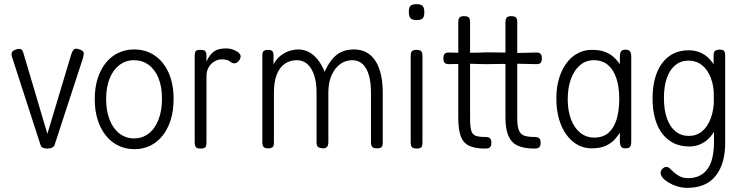

<svg xmlns="http://www.w3.org/2000/svg" viewBox="-20 -707 3590 928"><path d="M209 11Q196 11 187.5 7.5Q179 4 176 -6L38 -432Q33 -449 39 -456.5Q45 -464 58 -468Q70 -472 79 -470Q88 -468 93 -451L209 -60L324 -443Q328 -457 335.5 -466.5Q343 -476 365 -468Q386 -461 385 -448.5Q384 -436 380 -423L244 -7Q241 2 232 6.5Q223 11 209 11Z M630 14Q588 14 552.5 -3Q517 -20 491.5 -52Q466 -84 452 -128Q438 -172 438 -227Q438 -282 451.5 -326Q465 -370 490.5 -402Q516 -434 551 -451Q586 -468 628 -468Q685 -468 728 -438.5Q771 -409 795 -355.5Q819 -302 819 -228Q819 -172 805 -127.5Q791 -83 766 -51.5Q741 -20 706.5 -3Q672 14 630 14ZM628 -38Q668 -38 698.5 -61.5Q729 -85 746 -128.5Q763 -172 763 -230Q763 -288 746 -329.5Q729 -371 698.5 -393.5Q668 -416 627 -416Q588 -416 557.5 -393Q527 -370 510 -328Q493 -286 493 -229Q493 -170 510 -127.5Q527 -85 557.5 -61.5Q588 -38 628 -38Z M948 11Q938 11 932 8Q926 5 923.5 -2Q921 -9 921 -20V-437Q921 -449 923.5 -455.5Q926 -462 932 -464Q938 -466 949 -466Q959 -466 965.5 -464Q972 -462 975 -455.5Q978 -449 978 -437V-410Q986 -427 994.5 -438.5Q1003 -450 1014 -458Q1025 -466 1039.5 -469.5Q1054 -473 1073 -473Q1083 -473 1093 -471Q1103 -469 1112 -465Q1121 -461 1128 -456.5Q1135 -452 1139 -446.5Q1143 -441 1143 -435Q1143 -422 1133 -411.5Q1123 -401 1114 -401Q1105 -401 1100 -404Q1095 -407 1090 -411Q1085 -415 1076 -417.5Q1067 -420 1049 -420Q1038 -420 1026 -415Q1014 -410 1003 -400Q992 -390 985 -374.5Q978 -359 978 -339V-18Q978 -7 975.5 -0.5Q973 6 966.5 8.5Q960 11 948 11Z M1275 10Q1265 10 1259 7Q1253 4 1250.5 -2.5Q1248 -9 1248 -20V-440Q1248 -450 1250.5 -455.5Q1253 -461 1259.5 -463.5Q1266 -466 1276 -466Q1290 -466 1296 -460Q1302 -454 1302 -440V-395Q1311 -414 1324.5 -427.5Q1338 -441 1354 -450Q1370 -459 1387.5 -463.5Q1405 -468 1422 -468Q1449 -468 1472 -456Q1495 -444 1514.5 -420.5Q1534 -397 1549 -360Q1567 -399 1587 -422.5Q1607 -446 1632.5 -457Q1658 -468 1690 -468Q1737 -468 1768 -442.5Q1799 -417 1814.5 -370.5Q1830 -324 1830 -259V-19Q1830 -8 1827.5 -1.5Q1825 5 1819 7.5Q1813 10 1802 10Q1791 10 1784.5 7Q1778 4 1775.5 -2.5Q1773 -9 1773 -20V-260Q1773 -308 1763 -343Q1753 -378 1733 -397Q1713 -416 1683 -416Q1650 -416 1624 -397Q1598 -378 1582.5 -343Q1567 -308 1567 -260V-19Q1567 -7 1562.5 0Q1558 7 1550.5 9Q1543 11 1533 9Q1525 8 1519.5 5Q1514 2 1512 -4.5Q1510 -11 1510 -20V-260Q1510 -308 1498.5 -343Q1487 -378 1466 -397Q1445 -416 1415 -416Q1381 -416 1356 -398.5Q1331 -381 1317.5 -346Q1304 -311 1304 -260V-19Q1304 -8 1301.5 -1.5Q1299 5 1292.5 7.5Q1286 10 1275 10Z M1993 11Q1983 11 1976.5 8Q1970 5 1967.5 -1.5Q1965 -8 1965 -19V-437Q1965 -448 1967.5 -454.5Q1970 -461 1976.5 -463.5Q1983 -466 1994 -466Q2005 -466 2011 -463Q2017 -460 2019.5 -453.5Q2022 -447 2022 -435V-18Q2022 -7 2019.5 -0.5Q2017 6 2010.5 8.5Q2004 11 1993 11ZM1993 -610Q1979 -610 1971 -614Q1963 -618 1959.5 -627Q1956 -636 1956 -650Q1956 -664 1959.5 -672Q1963 -680 1971.5 -683.5Q1980 -687 1994 -687Q2008 -687 2016 -683Q2024 -679 2027.5 -670.5Q2031 -662 2031 -647Q2031 -634 2027.5 -625.5Q2024 -617 2016 -613.5Q2008 -610 1993 -610Z M2325 11Q2275 11 2246.5 -3Q2218 -17 2206.5 -50Q2195 -83 2195 -138V-398L2151 -397Q2135 -397 2129 -403.5Q2123 -410 2123 -426Q2123 -441 2130 -447.5Q2137 -454 2153 -453L2195 -452V-598Q2195 -610 2197.5 -616.5Q2200 -623 2206 -626Q2212 -629 2222 -629Q2233 -629 2239.5 -626.5Q2246 -624 2249 -618Q2252 -612 2252 -601V-452Q2269 -452 2291.5 -452.5Q2314 -453 2332 -454Q2352 -454 2379 -453.5Q2406 -453 2423 -453V-598Q2423 -610 2425.5 -616.5Q2428 -623 2434 -626Q2440 -629 2450 -629Q2461 -629 2467.5 -626.5Q2474 -624 2477 -618Q2480 -612 2480 -601V-451L2569 -453Q2580 -454 2586.5 -451Q2593 -448 2596 -442Q2599 -436 2599 -426Q2599 -415 2596.5 -408.5Q2594 -402 2588 -399.5Q2582 -397 2571 -397L2480 -399V-136Q2480 -94 2489 -75Q2498 -56 2516 -50.5Q2534 -45 2562 -45Q2574 -45 2580.5 -42.5Q2587 -40 2590 -34Q2593 -28 2593 -17Q2593 -6 2590 0Q2587 6 2580.5 8.5Q2574 11 2563 11Q2513 11 2482.5 -3Q2452 -17 2437.5 -50Q2423 -83 2423 -138V-398Q2418 -398 2402 -398Q2386 -398 2367 -397.5Q2348 -397 2334 -397Q2315 -397 2293 -397.5Q2271 -398 2252 -399V-136Q2252 -94 2258 -75Q2264 -56 2280 -50.5Q2296 -45 2324 -45Q2336 -45 2342.5 -42.5Q2349 -40 2352 -34Q2355 -28 2355 -17Q2355 -6 2352 0Q2349 6 2342.5 8.5Q2336 11 2325 11Z M3004 10Q2989 10 2983 3Q2977 -4 2976 -22V-66Q2967 -51 2951.5 -33.5Q2936 -16 2909 -3Q2882 10 2840 10Q2802 10 2771 -7.5Q2740 -25 2717 -57Q2694 -89 2681.5 -133Q2669 -177 2669 -231Q2669 -283 2681.5 -326Q2694 -369 2717 -400.5Q2740 -432 2771.5 -449Q2803 -466 2840 -466Q2877 -466 2902 -457Q2927 -448 2944.5 -432.5Q2962 -417 2976 -397V-431Q2976 -451 2982 -459Q2988 -467 3004 -467Q3014 -467 3020 -463.5Q3026 -460 3028.5 -452.5Q3031 -445 3031 -431V-22Q3031 -11 3028.5 -3.5Q3026 4 3020 7Q3014 10 3004 10ZM2852 -42Q2895 -42 2921.5 -65.5Q2948 -89 2960.5 -131Q2973 -173 2973 -229Q2973 -286 2959.5 -327.5Q2946 -369 2919 -392.5Q2892 -416 2850 -416Q2812 -416 2784 -392.5Q2756 -369 2740 -326.5Q2724 -284 2724 -227Q2724 -172 2740 -130Q2756 -88 2785 -65Q2814 -42 2852 -42Z M3302 201Q3277 201 3254 194Q3231 187 3212.5 176Q3194 165 3183.5 152.5Q3173 140 3173 129Q3173 121 3175 117.5Q3177 114 3180 110Q3187 104 3190.5 102Q3194 100 3202 100Q3210 100 3218 108Q3226 116 3238 126.5Q3250 137 3266 145.5Q3282 154 3305 154Q3338 154 3362 142Q3386 130 3401.5 107Q3417 84 3424 51.5Q3431 19 3431 -22L3429 -439Q3429 -455 3436 -461Q3443 -467 3459 -467Q3469 -467 3474.5 -464.5Q3480 -462 3482.5 -456Q3485 -450 3485 -439V-15Q3485 35 3473.5 74.5Q3462 114 3439.5 142.5Q3417 171 3382.5 186Q3348 201 3302 201ZM3311 1Q3269 1 3236.5 -15Q3204 -31 3181 -61Q3158 -91 3146 -134Q3134 -177 3134 -231Q3134 -286 3146 -329Q3158 -372 3181 -402.5Q3204 -433 3236 -448.5Q3268 -464 3309 -464Q3345 -464 3374.5 -448.5Q3404 -433 3424.5 -403Q3445 -373 3456.5 -330Q3468 -287 3468 -232Q3468 -159 3448.5 -107Q3429 -55 3393.5 -27Q3358 1 3311 1ZM3309 -50Q3346 -50 3373 -72Q3400 -94 3415.5 -135.5Q3431 -177 3431 -234Q3431 -291 3415.5 -331Q3400 -371 3372.5 -392.5Q3345 -414 3308 -414Q3271 -414 3244.5 -392.5Q3218 -371 3203.5 -331Q3189 -291 3189 -233Q3189 -176 3203.5 -135Q3218 -94 3245 -72Q3272 -50 3309 -50Z"/></svg>

Font: Fredoka SemiCondensed Light
Style: Regular
Weight: 300
Width: 4
Designer: Ben Nathan
Foundry: Milena B. Brandão, Ben Nathan
Version: Version 2.001